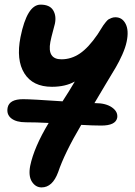

<svg xmlns="http://www.w3.org/2000/svg" viewBox="-20 -547 583 832"><path d="M160.2 265.1Q134.3 265.1 118.4 240.5Q102.5 215.8 110.8 171.9Q127.4 91.3 190.9 -14.2Q136.7 -17.1 91.8 -17.1Q50.3 -17.1 28.8 -34.2Q7.3 -51.3 13.2 -81.1Q21 -117.2 80.1 -117.2Q115.2 -117.2 251 -107.9Q278.8 -150.4 304.2 -193.8Q263.7 -170.9 205.1 -170.9Q122.1 -170.9 85.7 -229Q49.3 -287.1 68.8 -386.2Q97.2 -526.9 155.8 -526.9Q195.3 -526.9 210.2 -502.7Q225.1 -478.5 217.8 -443.8Q216.8 -439 209.5 -412.1Q202.1 -385.3 198.2 -365.2Q184.1 -290 246.1 -290Q289.1 -290 326.2 -315.2Q363.3 -340.3 402.8 -397.9Q406.7 -403.8 415.8 -418.5Q424.8 -433.1 428 -437.7Q431.2 -442.4 438.5 -451.4Q445.8 -460.4 450.7 -463.4Q455.6 -466.3 463.4 -469.2Q471.2 -472.2 480 -472.2Q509.8 -472.2 524.4 -443.6Q539.1 -415 528.8 -366.2Q523.9 -341.8 510 -310.5Q496.1 -279.3 481.9 -255.4Q467.8 -231.4 437.5 -181.4Q407.2 -131.3 389.2 -100.1H393.1Q439 -100.1 465.6 -81.3Q492.2 -62.5 487.8 -36.1Q480.5 -2.9 418.9 -2.9Q383.3 -2.9 332 -5.9Q259.8 116.2 231.9 199.2Q207.5 265.1 160.2 265.1Z"/></svg>

Font: Shantell Sans Irregular
Style: Italic
Weight: 600
Italic angle: -11.31°
Designer: Stephen Nixon, Anya Danilova, Shantell Martin
Foundry: Arrow Type
Version: Version 1.006;[9816181b4]